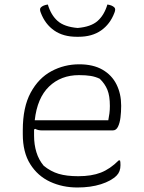

<svg xmlns="http://www.w3.org/2000/svg" viewBox="-20 -821 640 851"><path d="M331 -536Q393 -536 434.5 -512Q476 -488 496.5 -446.5Q517 -405 517 -354V-350Q517 -325 514 -300.5Q511 -276 503 -259.5Q495 -243 480 -243H166Q148 -243 136 -250L131 -247Q131 -243 131 -237V-220Q131 -180 141.5 -146Q152 -112 174 -86Q205 -61 240 -50.5Q275 -40 327 -40Q386 -40 427 -56Q468 -72 506 -110H512Q513 -107 513.5 -102Q514 -97 514 -89Q514 -60 497 -43Q473 -19 427.5 -4.5Q382 10 323 10Q257 10 202 -15.5Q147 -41 114 -93.5Q81 -146 81 -226V-244Q81 -346 116 -410.5Q151 -475 208 -505.5Q265 -536 331 -536ZM330 -488Q250 -488 197.5 -437.5Q145 -387 134 -288H460Q463 -303 465 -318.5Q467 -334 467 -351Q467 -396 456 -423Q445 -450 422 -472Q403 -481 382 -484.5Q361 -488 330 -488ZM324 -697Q383 -702 412.5 -728Q442 -754 456 -801Q477 -798 487 -788Q494 -781 487 -764Q468 -714 428 -686Q388 -658 328 -658H320Q260 -658 220 -686Q180 -714 161 -764Q154 -781 161 -788Q171 -798 192 -801Q206 -754 235.5 -728Q265 -702 324 -697Z"/></svg>

Font: Recursive Sn Csl St Lt
Style: Regular
Weight: 300
Version: Version 1.079;hotconv 1.0.112;makeotfexe 2.5.65598; ttfautoh